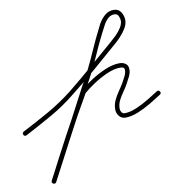

<svg xmlns="http://www.w3.org/2000/svg" viewBox="-103 -639 948 1026"><g transform="rotate(-10 371.0 -126.0)"><path d="M8 23Q-3 28 -9 18Q-14 7 -4 1Q70 -37 140.5 -77Q211 -117 276 -168Q343 -222 407.5 -278Q472 -334 537 -390Q537 -390 537 -390Q537 -390 537 -390Q550 -401 567.5 -418Q585 -435 597.5 -455Q610 -475 610 -492Q610 -505 603.5 -518.5Q597 -532 582 -532Q560 -532 545 -517Q530 -502 521 -484Q482 -411 448.5 -334.5Q415 -258 374 -185Q374 -185 375 -185Q375 -185 375 -185Q311 -65 247 55.5Q183 176 120 297Q114 307 103 302Q93 296 98 286Q156 173 215.5 61.5Q275 -50 339 -159Q339 -159 340 -160Q341 -162 341 -162Q367 -185 405.5 -210Q444 -235 485.5 -252.5Q527 -270 563 -270Q582 -270 596 -260Q610 -250 610 -229Q610 -210 600.5 -190.5Q591 -171 582 -155Q571 -135 557 -115.5Q543 -96 532.5 -75Q522 -54 522 -30Q522 -20 528 -11Q534 -2 545 -2Q574 -2 609 -17Q644 -32 677 -52Q710 -72 733 -87Q743 -94 750 -84Q757 -74 747 -67Q721 -50 686 -29Q651 -8 614 7Q577 22 545 22Q524 22 511 6Q498 -10 498 -30Q498 -57 509 -80Q520 -103 534.5 -124Q549 -145 562 -167Q569 -179 577.5 -196.5Q586 -214 586 -229Q586 -240 579 -243Q572 -246 563 -246Q530 -246 491 -229Q452 -212 416.5 -188.5Q381 -165 357 -144Q357 -144 358 -146Q359 -147 359 -147Q296 -38 236.5 73Q177 184 120 296Q114 307 104 301Q93 296 98 285Q162 165 226 44.5Q290 -76 353 -197Q353 -197 353 -197Q354 -197 354 -197Q394 -269 427.5 -345.5Q461 -422 499 -496Q512 -519 532.5 -537.5Q553 -556 582 -556Q608 -556 621 -535.5Q634 -515 634 -492Q634 -470 620.5 -447.5Q607 -425 588 -405Q569 -385 553 -372Q553 -372 553 -372Q553 -372 553 -372Q488 -315 423 -259Q358 -203 290 -150Q225 -97 153.5 -56.5Q82 -16 8 23Q8 23 8 23Q8 23 8 23Z"/></g></svg>

Font: FRB American Cursive Light
Style: Italic
Weight: 300
Italic angle: -25°
Version: Version 2.0;Modular Font Editor K font №1